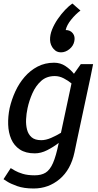

<svg xmlns="http://www.w3.org/2000/svg" viewBox="-20 -865 559 1093"><path d="M292 -432Q245 -432 214 -404Q183 -376 164.5 -334Q146 -292 137 -250Q130 -218 128.5 -186Q127 -154 134 -127Q141 -100 160 -83.5Q179 -67 215 -67Q241 -67 271 -80Q301 -93 327 -109L387 -390Q368 -406 343 -419Q318 -432 292 -432ZM41 92Q49 97 65.5 106.5Q82 116 109.5 124.5Q137 133 178 133Q215 133 239.5 118Q264 103 281.5 63.5Q299 24 314 -50L315 -52Q284 -28 248.5 -10Q213 8 178 8Q126 8 93 -14Q60 -36 44 -73Q28 -110 26.5 -156Q25 -202 35 -250Q46 -298 67 -344Q88 -390 120 -427Q152 -464 194 -486Q236 -508 288 -508Q324 -508 352.5 -489Q381 -470 401 -445L440 -500H510L496 -430L419 -70L404 2Q383 101 319.5 154.5Q256 208 172 208H171Q116 208 78 194.5Q40 181 20 168Q0 155 0 155ZM354 -694Q380 -694 394.5 -675.5Q409 -657 403 -630Q398 -604 375.5 -585.5Q353 -567 327 -567Q301 -567 286 -586V-585Q266 -608 265 -637Q264 -666 276.5 -697Q289 -728 309 -757Q329 -786 351 -809Q373 -832 392 -845L438 -805Q410 -784 385 -753Q360 -722 354 -694Z"/></svg>

Font: Epunda Sans Medium
Style: Italic
Weight: 500
Italic angle: -12.0243°
Designer: Simon Atzbach
Foundry: typofactur
Version: Version 2.204; ttfautohint (v1.8.4.7-5d5b)